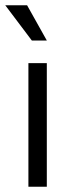

<svg xmlns="http://www.w3.org/2000/svg" viewBox="-28 -710 278 730"><path d="M80 0V-470H150V0ZM-8 -690H75L150 -556H93Z"/></svg>

Font: Mukta Mahee Light
Style: Regular
Weight: 300
Designer: Shuchita Grover, Noopur Datye, Girish Dalvi, Yashodeep Gholap
Foundry: Ek Type
Version: Version 2.538;PS 1.000;hotconv 16.6.51;makeotf.lib2.5.65220;